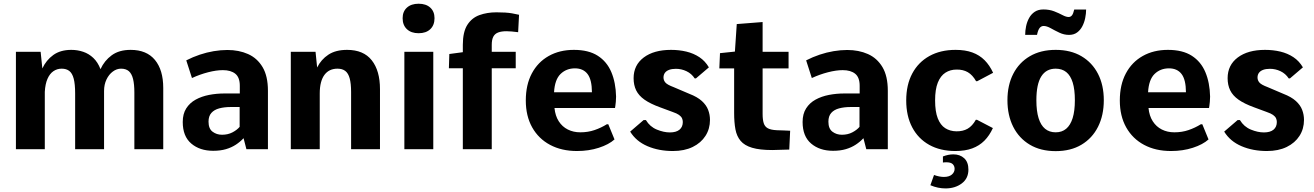

<svg xmlns="http://www.w3.org/2000/svg" viewBox="-20 -809 7122 1041"><path d="M66.3 0V-528.3H200.3L209.6 -438Q230.5 -483 269 -510.8Q307.5 -538.6 366.6 -538.6Q400.7 -538.6 431.3 -528.1Q462 -517.7 486.2 -494.7Q510.4 -471.7 524.9 -434Q545.8 -480.1 585.7 -509.3Q625.7 -538.6 688.2 -538.6Q775 -538.6 820.1 -484Q865.1 -429.5 865.1 -332.1V0H708.5V-307.1Q708.5 -351.6 701.5 -380.3Q694.5 -409 678.8 -422.9Q663 -436.7 636.2 -436.7Q612.6 -436.7 591.6 -421Q570.5 -405.4 557.4 -378.1Q544.2 -350.8 544.2 -315.6V0H387.4V-302.2Q387.4 -353.3 379.6 -382.6Q371.8 -411.9 355.7 -424.3Q339.6 -436.7 314.5 -436.7Q289.3 -436.7 269.4 -422.9Q249.5 -409.2 237.4 -381.3Q225.2 -353.5 222.9 -310.9V0Z M1135.9 8.6Q1063.2 8.6 1017 -30.7Q970.8 -69.9 970.8 -147.7Q970.8 -191.6 989.8 -221.4Q1008.9 -251.3 1041 -268.9Q1073.1 -286.5 1113.6 -294.4Q1154.1 -302.2 1196.8 -302.2H1280.2V-343.7Q1280.2 -389.5 1255.9 -409.1Q1231.6 -428.7 1188.5 -428.7Q1152.9 -428.7 1108.3 -417.2Q1063.7 -405.7 1020.8 -385.9L989.9 -481.7Q1025.6 -500 1063.2 -512.6Q1100.8 -525.2 1138.8 -531.6Q1176.9 -538 1212.9 -538Q1275.4 -538 1325 -515.9Q1374.7 -493.8 1403.7 -445.1Q1432.7 -396.4 1432.7 -317V0H1316L1300.6 -59.7Q1282.2 -40 1258.8 -24.6Q1235.4 -9.2 1205.2 -0.3Q1175 8.6 1135.9 8.6ZM1183.6 -78.4Q1215.8 -78.4 1240.5 -91.4Q1265.1 -104.3 1279.3 -121.2V-228.8H1231.6Q1196.4 -228.8 1168.9 -221.5Q1141.5 -214.2 1126.1 -196.8Q1110.6 -179.5 1110.6 -149.3Q1110.6 -111.2 1132.7 -94.8Q1154.7 -78.4 1183.6 -78.4Z M1556.7 0V-528.3H1690.8L1699.5 -443.2Q1721 -486.5 1760.4 -512.5Q1799.8 -538.6 1861.9 -538.6Q1951 -538.6 1995.6 -482.1Q2040.2 -425.6 2040.2 -325.7V0H1883.6V-310.1Q1883.6 -356.4 1875.9 -384.2Q1868.3 -411.9 1852.1 -424.3Q1835.9 -436.7 1809.7 -436.7Q1787.1 -436.7 1769.3 -428.3Q1751.6 -419.9 1739.2 -403.2Q1726.8 -386.5 1720.2 -361.4Q1713.6 -336.2 1713.6 -302.6V0Z M2172.4 0V-528.3H2329.2V0ZM2249.6 -628.9Q2209.6 -628.9 2186.3 -650.7Q2163 -672.5 2163 -710.4Q2163 -746.6 2186.3 -767.7Q2209.6 -788.8 2249.6 -788.8Q2289.9 -788.8 2312.9 -767.7Q2335.9 -746.6 2335.9 -710.4Q2335.9 -672.5 2312.9 -650.7Q2289.9 -628.9 2249.6 -628.9Z M2489.4 0V-439H2413.8L2416.2 -516.2L2489.4 -526V-565.9Q2489.4 -635.8 2513.8 -674.1Q2538.2 -712.3 2579.6 -727.2Q2621.1 -742.2 2671.9 -742.2Q2725.1 -742.2 2755.4 -736.8Q2785.6 -731.4 2794.2 -728.9L2789.3 -634.4Q2770.3 -636.9 2754.6 -638.3Q2739 -639.7 2726.3 -639.7Q2699.1 -639.7 2681.2 -633Q2663.3 -626.3 2654.7 -610.2Q2646.2 -594 2646.2 -565.9V-528.3H2776.2V-439H2646.2V0Z M3108.3 9.8Q3025 9.8 2962.5 -23.5Q2900 -56.8 2865.4 -118.4Q2830.8 -180 2830.8 -264.2Q2830.8 -349.4 2863.5 -410.8Q2896.2 -472.3 2955 -505.4Q3013.9 -538.6 3091.4 -538.6Q3171.3 -538.6 3221 -506.7Q3270.7 -474.8 3294.6 -417.9Q3318.6 -361 3320.3 -285.4Q3320.3 -270.2 3318.9 -256.8Q3317.6 -243.4 3316.3 -234.6Q3315 -225.8 3314.5 -223.6H2986.3Q2990.5 -180.9 3009.5 -151.4Q3028.4 -122 3058.6 -106.8Q3088.9 -91.6 3126.3 -91.6Q3167.9 -91.6 3203.5 -103.8Q3239.1 -116 3270 -135.2H3278.1L3311.8 -53Q3280.9 -25.3 3226.8 -7.8Q3172.8 9.8 3108.3 9.8ZM2984 -308.8H3189.4Q3189 -377.2 3165.5 -407.8Q3142 -438.4 3097.3 -438.4Q3050.6 -438.4 3019.2 -407.9Q2987.9 -377.3 2984 -308.8Z M3628.4 9.8Q3551.8 9.8 3490.4 -16.5Q3429.1 -42.7 3396.7 -95.4L3469.4 -157.9H3482.1Q3503.6 -121.9 3541.3 -106.4Q3579 -91 3611.7 -91Q3646.4 -91 3664.3 -106Q3682.1 -120.9 3682.1 -147.6Q3682.1 -158.5 3677.7 -168Q3673.2 -177.5 3661.5 -185.9Q3649.7 -194.2 3627.6 -201.7L3558.7 -227.2Q3505.9 -246.4 3474.5 -268.5Q3443.2 -290.6 3429.2 -319.1Q3415.3 -347.7 3415.3 -385.1Q3415.3 -456 3470.2 -497.3Q3525.1 -538.6 3618.2 -538.6Q3662.3 -538.6 3701.6 -529.2Q3740.8 -519.7 3772.2 -498.9Q3803.5 -478 3823.5 -443.8L3753.2 -383.8H3746.6Q3729.7 -409.7 3702.3 -422.8Q3674.9 -435.9 3644.7 -435.9Q3622.9 -435.9 3607.8 -430.3Q3592.8 -424.6 3585.1 -414.1Q3577.4 -403.6 3577.4 -388.7Q3577.4 -373.5 3587.6 -361.5Q3597.8 -349.5 3632.6 -336.5L3717.3 -300.4Q3760.8 -283.7 3785.3 -261.4Q3809.7 -239.2 3819.5 -213.2Q3829.4 -187.2 3829.4 -158.9Q3829.4 -110.4 3805 -72.3Q3780.7 -34.2 3735.7 -12.2Q3690.7 9.8 3628.4 9.8Z M4166.8 4.5Q4098.9 4.5 4057.8 -7.9Q4016.6 -20.2 3995.6 -45.1Q3974.5 -70 3967.4 -107.8Q3960.4 -145.6 3960.4 -196.5V-438.1H3880.1L3883.7 -520.8L3964.6 -529.3L3974.6 -678.5L4114.8 -689.5V-528.3H4255.5V-438.1H4114.8V-191.6Q4114.8 -160.1 4120.8 -141.1Q4126.8 -122.1 4143.4 -113.3Q4160 -104.5 4191.4 -103Q4209.6 -102.5 4227.7 -101.8Q4245.9 -101 4264.1 -100.2L4259.3 1.9Q4236.2 2.4 4213 3.2Q4189.8 3.9 4166.8 4.5Z M4496.8 8.6Q4424 8.6 4377.8 -30.7Q4331.6 -69.9 4331.6 -147.7Q4331.6 -191.6 4350.7 -221.4Q4369.7 -251.3 4401.9 -268.9Q4434 -286.5 4474.5 -294.4Q4514.9 -302.2 4557.6 -302.2H4641V-343.7Q4641 -389.5 4616.7 -409.1Q4592.5 -428.7 4549.3 -428.7Q4513.8 -428.7 4469.1 -417.2Q4424.5 -405.7 4381.6 -385.9L4350.8 -481.7Q4386.4 -500 4424 -512.6Q4461.6 -525.2 4499.7 -531.6Q4537.7 -538 4573.7 -538Q4636.2 -538 4685.9 -515.9Q4735.5 -493.8 4764.6 -445.1Q4793.6 -396.4 4793.6 -317V0H4676.9L4661.4 -59.7Q4643.1 -40 4619.6 -24.6Q4596.2 -9.2 4566 -0.3Q4535.8 8.6 4496.8 8.6ZM4544.4 -78.4Q4576.7 -78.4 4601.3 -91.4Q4626 -104.3 4640.1 -121.2V-228.8H4592.5Q4557.2 -228.8 4529.8 -221.5Q4502.3 -214.2 4486.9 -196.8Q4471.5 -179.5 4471.5 -149.3Q4471.5 -111.2 4493.5 -94.8Q4515.5 -78.4 4544.4 -78.4Z M5160 9.8Q5077.9 9.8 5018.1 -23.6Q4958.3 -57 4925.8 -118.7Q4893.4 -180.3 4893.4 -264.6Q4893.4 -349 4926.1 -410.4Q4958.9 -471.8 5019 -505.2Q5079.1 -538.6 5161.1 -538.6Q5213.7 -538.6 5252.3 -524.4Q5291 -510.2 5318.5 -482.5Q5345.9 -454.9 5364.5 -414.3L5278.5 -368.8H5272.2Q5253.2 -402.5 5227.4 -417.5Q5201.7 -432.4 5166.2 -431.8Q5132.3 -431.8 5105.9 -414.9Q5079.5 -398 5064.7 -361.2Q5050 -324.4 5050 -264.6Q5050 -204 5064.5 -167.3Q5078.9 -130.7 5104.8 -114.1Q5130.7 -97.6 5165 -97Q5200.5 -96.4 5226.2 -111Q5251.9 -125.7 5270.8 -159.5H5277.1L5363.3 -114.6Q5344.7 -73.9 5317.3 -46.3Q5289.8 -18.7 5251.2 -4.4Q5212.5 9.8 5160 9.8ZM5106.5 212.6Q5065.1 212.6 5024.4 195.3L5044.2 139.7Q5059.1 145.1 5072.6 147.7Q5086.1 150.3 5097.5 150.3Q5125.8 150.3 5140.8 137.5Q5155.8 124.6 5155.8 106.3Q5155.5 90.5 5145.3 80.7Q5135.2 70.9 5110.6 70.9Q5106.5 70.9 5102.1 71.1Q5097.6 71.3 5092.4 72.2V39.2Q5121.7 27.9 5148.9 27.9Q5185.1 27.9 5207.8 49Q5230.6 70.1 5230.6 110.4Q5230.6 158.6 5194.5 185.6Q5158.5 212.6 5106.5 212.6Z M5703.7 10.4Q5622.1 10.4 5563.5 -24.5Q5504.9 -59.4 5473.5 -121.6Q5442.2 -183.8 5442.2 -265.8Q5442.2 -347.2 5473.6 -408.5Q5505.1 -469.8 5563.7 -504.2Q5622.3 -538.6 5703.7 -538.6Q5785.2 -538.6 5843.5 -504.2Q5901.9 -469.8 5933.3 -408.5Q5964.7 -347.2 5964.7 -265.8Q5964.7 -183.8 5933.4 -121.6Q5902.1 -59.4 5843.7 -24.5Q5785.4 10.4 5703.7 10.4ZM5703.7 -91.6Q5737.6 -91.6 5760.7 -110.9Q5783.8 -130.3 5795.8 -168.8Q5807.8 -207.3 5807.8 -265.6Q5807.8 -323.6 5796.1 -361.5Q5784.4 -399.4 5761.2 -418.1Q5738 -436.7 5703.7 -436.7Q5652.3 -436.7 5625.7 -394.7Q5599.1 -352.6 5599.1 -265.6Q5599.1 -207 5611.1 -168.4Q5623.1 -129.7 5646.5 -110.6Q5669.8 -91.6 5703.7 -91.6ZM5538.4 -619.8Q5538.4 -642.9 5543.4 -667Q5548.4 -691.1 5559.8 -711.7Q5571.2 -732.3 5590.1 -745Q5609.1 -757.7 5636.9 -757.7Q5669.9 -757.7 5695.8 -747.6Q5721.6 -737.4 5740.9 -727.1Q5760.3 -716.8 5774.2 -716.8Q5784.6 -716.8 5791.8 -725.5Q5799.1 -734.2 5804.3 -757.2H5868.8Q5868.8 -735.5 5863.9 -711.5Q5859.1 -687.4 5848.3 -666.6Q5837.5 -645.8 5819.7 -632.8Q5802 -619.8 5776.1 -619.8Q5749.2 -619.8 5723.9 -631.8Q5698.6 -643.8 5677 -656Q5655.3 -668.2 5638.4 -668.2Q5625.7 -668.2 5616.8 -657.4Q5608 -646.6 5602.5 -619.8Z M6329 9.8Q6245.7 9.8 6183.2 -23.5Q6120.7 -56.8 6086.1 -118.4Q6051.5 -180 6051.5 -264.2Q6051.5 -349.4 6084.2 -410.8Q6116.9 -472.3 6175.7 -505.4Q6234.6 -538.6 6312.1 -538.6Q6392 -538.6 6441.7 -506.7Q6491.4 -474.8 6515.3 -417.9Q6539.3 -361 6541 -285.4Q6541 -270.2 6539.6 -256.8Q6538.3 -243.4 6537 -234.6Q6535.7 -225.8 6535.2 -223.6H6207Q6211.2 -180.9 6230.2 -151.4Q6249.1 -122 6279.3 -106.8Q6309.6 -91.6 6347 -91.6Q6388.6 -91.6 6424.2 -103.8Q6459.8 -116 6490.7 -135.2H6498.8L6532.5 -53Q6501.6 -25.3 6447.5 -7.8Q6393.5 9.8 6329 9.8ZM6204.7 -308.8H6410.1Q6409.7 -377.2 6386.2 -407.8Q6362.7 -438.4 6318 -438.4Q6271.3 -438.4 6239.9 -407.9Q6208.6 -377.3 6204.7 -308.8Z M6849.1 9.8Q6772.5 9.8 6711.1 -16.5Q6649.8 -42.7 6617.4 -95.4L6690.1 -157.9H6702.8Q6724.3 -121.9 6762 -106.4Q6799.7 -91 6832.4 -91Q6867.1 -91 6885 -106Q6902.8 -120.9 6902.8 -147.6Q6902.8 -158.5 6898.4 -168Q6893.9 -177.5 6882.2 -185.9Q6870.4 -194.2 6848.3 -201.7L6779.4 -227.2Q6726.6 -246.4 6695.2 -268.5Q6663.9 -290.6 6650 -319.1Q6636 -347.7 6636 -385.1Q6636 -456 6690.9 -497.3Q6745.8 -538.6 6838.9 -538.6Q6883 -538.6 6922.3 -529.2Q6961.5 -519.7 6992.9 -498.9Q7024.2 -478 7044.2 -443.8L6973.9 -383.8H6967.3Q6950.4 -409.7 6923 -422.8Q6895.6 -435.9 6865.4 -435.9Q6843.6 -435.9 6828.5 -430.3Q6813.5 -424.6 6805.8 -414.1Q6798.1 -403.6 6798.1 -388.7Q6798.1 -373.5 6808.3 -361.5Q6818.5 -349.5 6853.3 -336.5L6938 -300.4Q6981.5 -283.7 7006 -261.4Q7030.4 -239.2 7040.2 -213.2Q7050.1 -187.2 7050.1 -158.9Q7050.1 -110.4 7025.7 -72.3Q7001.4 -34.2 6956.4 -12.2Q6911.4 9.8 6849.1 9.8Z"/></svg>

Font: Comme
Style: Regular
Weight: 400
Designer: Vernon Adams
Foundry: Vernon Adams
Version: Version 1.000;gftools[0.9.27]